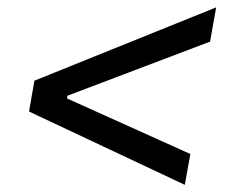

<svg xmlns="http://www.w3.org/2000/svg" viewBox="-20 -608 626 523"><path d="M483.4 -104.5 498.5 -188.5 162.6 -339.8 163.6 -347.2 552.2 -494.6 568.8 -587.9 73.7 -388.2 59.1 -304.2Z"/></svg>

Font: Cascadia Mono SemiLight
Style: Italic
Weight: 350
Italic angle: -10°
Monospace: yes
Designer: Aaron Bell
Foundry: Saja Typeworks
Version: Version 2404.023